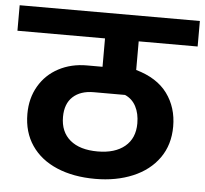

<svg xmlns="http://www.w3.org/2000/svg" viewBox="-70 -746 850 795"><g transform="rotate(5 354.5 -348.5)"><path d="M484 -587V-468Q572 -443 614.5 -385Q657 -327 657 -248Q657 -172 618 -117Q579 -62 510 -33Q441 -4 354 -4Q263 -4 194.5 -33Q126 -62 88.5 -117Q51 -172 51 -248Q51 -313 80.5 -363.5Q110 -414 162 -441.5Q214 -469 279 -469H344V-587H-20V-693H729V-587ZM508 -248Q508 -289 492.5 -318.5Q477 -348 447 -361H317Q262 -361 230.5 -332Q199 -303 199 -248Q199 -186 239.5 -152Q280 -118 354 -118Q426 -118 467 -152Q508 -186 508 -248Z"/></g></svg>

Font: FiraGOUPP
Style: Bold
Weight: 700
Designer: bBox Type
Foundry: bBox Type GmbH
Version: Version 1.001